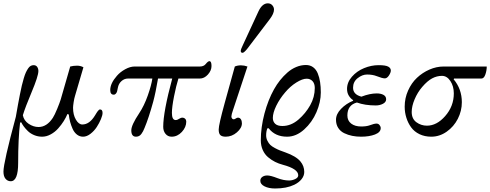

<svg xmlns="http://www.w3.org/2000/svg" viewBox="-28 -791 2864 1122"><path d="M-7.8 211.4Q-7.8 160.2 64.5 -108.4Q71.8 -150.4 76.9 -178.5Q82 -206.5 88.4 -238.8Q94.7 -271 99.6 -291.3Q104.5 -311.5 110.8 -333Q117.2 -354.5 123 -367.2Q128.9 -379.9 136 -390.6Q143.1 -401.4 151.1 -405.8Q159.2 -410.2 168 -410.2Q182.6 -410.2 189.5 -399.9Q196.3 -389.6 196.3 -376Q196.3 -346.2 156.2 -251Q120.6 -166.5 105.5 -117.7Q111.8 -85.9 139.6 -67.4Q167.5 -48.8 197.3 -48.8Q245.6 -48.8 280.8 -102.5Q291.5 -119.1 306.2 -154.8Q320.8 -190.4 326.7 -209.5L382.3 -402.3Q401.4 -407.2 422.4 -407.2Q442.9 -407.2 459.5 -397.9L410.2 -230Q405.8 -216.3 402.3 -193.6Q398.9 -170.9 398.9 -161.1Q398.9 -120.1 415.5 -91.8Q432.1 -63.5 453.1 -63.5Q495.1 -63.5 527.3 -116.7Q533.2 -126.5 536.1 -131.1Q539.1 -135.7 543.2 -141.4Q547.4 -147 550.5 -149.2Q553.7 -151.4 556.6 -151.4Q571.3 -151.4 571.3 -130.9Q571.3 -117.7 561.8 -94.7Q552.2 -71.8 537.4 -48.8Q522.5 -25.9 500.7 -9Q479 7.8 457.5 7.8Q437.5 7.8 421.6 -4.6Q405.8 -17.1 396.5 -37.8Q387.2 -58.6 381.8 -78.9Q376.5 -99.1 374 -121.6L366.2 -125Q357.9 -105 344.5 -83.5Q331.1 -62 312.3 -40.8Q293.5 -19.5 268.6 -5.9Q243.7 7.8 218.3 7.8Q193.4 7.8 171.4 -1.5Q149.4 -10.7 134.5 -25.4Q119.6 -40 110.6 -52.5Q101.6 -64.9 96.2 -76.2L89.4 -74.7Q78.1 17.6 78.1 161.1Q78.1 268.1 34.7 268.1Q16.6 268.1 4.4 253.9Q-7.8 239.7 -7.8 211.4Z M616.2 -264.6Q616.2 -303.7 655.3 -348.1Q674.8 -370.6 703.9 -386.5Q732.9 -402.3 758.8 -402.3H1140.1Q1162.6 -402.3 1174.3 -417Q1187.5 -433.6 1195.8 -433.6Q1208 -433.6 1208 -405.3Q1208 -378.9 1187 -355.5Q1166 -332 1139.2 -332H1014.6Q1001.5 -290.5 989 -227.8Q976.6 -165 976.6 -131.3Q976.6 -89.4 998.5 -89.4Q1008.8 -89.4 1020.5 -97.7Q1030.3 -103.5 1036.1 -103.5Q1047.4 -103.5 1054 -96.9Q1060.5 -90.3 1060.5 -80.6Q1060.5 -47.9 1034.7 -20Q1008.8 7.8 975.1 7.8Q953.1 7.8 939.5 -8.5Q925.8 -24.9 925.8 -49.8Q925.8 -136.7 978.5 -332H895.5Q881.3 -248.5 867.2 -196.3Q841.3 -102.1 816.9 -43.9Q812 -31.7 808.1 -24.2Q804.2 -16.6 798.1 -8.3Q792 0 784.2 3.9Q776.4 7.8 766.6 7.8Q739.3 7.8 739.3 -29.3Q739.3 -60.1 785.2 -128.9Q814.5 -172.9 835.7 -233.2Q856.9 -293.5 862.3 -332H719.7Q698.7 -332 681.9 -317.1Q665 -302.2 660.6 -277.8Q658.2 -265.1 656.5 -258.1Q654.8 -251 649.7 -244.4Q644.5 -237.8 636.7 -237.8Q616.2 -237.8 616.2 -264.6Z M1378.9 -493.2Q1378.9 -502.4 1389.6 -523.9L1482.4 -724.6Q1504.4 -771.5 1537.1 -771.5Q1553.2 -771.5 1563.2 -760.3Q1573.2 -749 1573.2 -734.9Q1573.2 -711.4 1547.9 -678.2L1416.5 -505.4Q1397.5 -482.4 1389.6 -482.4Q1378.9 -482.4 1378.9 -493.2ZM1250 -34.2Q1250 -62 1285.2 -189.5L1344.2 -402.3Q1359.9 -409.2 1379.9 -409.2Q1398.9 -409.2 1418 -402.3L1334.5 -150.4Q1324.2 -121.1 1324.2 -110.8Q1324.2 -103.5 1328.1 -98.6Q1332 -93.8 1337.9 -93.8Q1342.3 -93.8 1349.1 -98.1Q1356.9 -103.5 1362.3 -103.5Q1373.5 -103.5 1379.6 -94Q1385.7 -84.5 1385.7 -70.3Q1385.7 -43 1356.4 -17.6Q1327.1 7.8 1291 7.8Q1270 7.8 1260 -1.2Q1250 -10.3 1250 -34.2Z M1493.2 265.6Q1493.2 251 1504.9 242.7Q1516.6 234.4 1533.7 234.4Q1553.7 234.4 1593.3 250Q1628.9 263.7 1662.1 263.7Q1679.2 263.7 1697 255.4Q1714.8 247.1 1714.8 233.4Q1714.8 195.8 1625 171.9Q1600.6 165.5 1579.6 155Q1558.6 144.5 1538.8 127.9Q1519 111.3 1507.6 85.9Q1496.1 60.5 1496.1 29.3Q1496.1 -46.9 1517.3 -127Q1538.6 -207 1573.2 -269Q1589.4 -297.9 1608.6 -322Q1627.9 -346.2 1651.4 -366.9Q1674.8 -387.7 1702.9 -399.4Q1731 -411.1 1759.8 -411.1Q1784.2 -411.1 1801.8 -398.2Q1819.3 -385.3 1828.9 -362.1Q1838.4 -338.9 1842.5 -311.5Q1846.7 -284.2 1846.7 -250.5Q1846.7 -194.8 1821.3 -135.5Q1795.9 -76.2 1749.3 -34.2Q1702.6 7.8 1649.9 7.8Q1579.6 7.8 1542 -41.5L1534.2 -41Q1527.3 -22.9 1527.3 0Q1527.3 17.1 1534.7 31.7Q1542 46.4 1551.5 55.7Q1561 64.9 1578.6 74.2Q1596.2 83.5 1607.7 87.9Q1619.1 92.3 1639.6 99.6Q1701.7 121.6 1727.5 152.3Q1750 179.2 1750 213.9Q1750 236.3 1734.4 255.9Q1718.8 275.4 1691.9 288.6Q1646.5 310.5 1579.6 310.5Q1543 310.5 1518.1 298.1Q1493.2 285.6 1493.2 265.6ZM1566.4 -101.6Q1566.4 -80.6 1580.1 -67.6Q1593.8 -54.7 1622.1 -54.7Q1672.9 -54.7 1716.8 -92.8Q1757.8 -128.4 1784.7 -176Q1811.5 -223.6 1811.5 -276.9Q1811.5 -302.7 1798.3 -316.9Q1785.2 -331.1 1763.7 -331.1Q1739.3 -331.1 1703.6 -308.8Q1668 -286.6 1638.2 -251Q1606.4 -213.9 1586.4 -172.9Q1566.4 -131.8 1566.4 -101.6Z M1935.5 -91.3Q1935.5 -124.5 1965.1 -155Q1994.6 -185.5 2035.2 -202.1V-206.1Q2021 -214.8 2010.5 -231.7Q2000 -248.5 2000 -271.5Q2000 -310.1 2028.6 -342.8Q2057.1 -375.5 2099.4 -392.8Q2141.6 -410.2 2184.6 -410.2Q2224.6 -410.2 2240.2 -401.9Q2255.9 -393.6 2255.9 -378.9Q2255.9 -366.7 2244.9 -349.9Q2233.9 -333 2220.7 -333Q2206.1 -333 2172.9 -346.2Q2149.4 -355.5 2117.2 -355.5Q2088.9 -355.5 2062 -334.2Q2035.2 -313 2035.2 -278.3Q2035.2 -238.8 2084 -226.1Q2133.3 -245.1 2173.8 -245.1Q2197.3 -245.1 2212.9 -236.6Q2228.5 -228 2228.5 -210.9Q2228.5 -194.3 2210 -184.6Q2191.4 -174.8 2168 -174.8Q2104.5 -174.8 2057.6 -191.9Q2002 -177.2 2002 -116.2Q2002 -85.9 2024.2 -68.8Q2046.4 -51.8 2083 -51.8Q2113.3 -51.8 2133.3 -59.1Q2158.7 -68.8 2172.4 -68.8Q2183.1 -68.8 2189.9 -60.3Q2196.8 -51.8 2196.8 -42.5Q2196.8 -18.1 2163.3 -5.1Q2129.9 7.8 2082 7.8Q2054.7 7.8 2030.3 2.9Q2005.9 -2 1983.6 -12.7Q1961.4 -23.4 1948.5 -43.5Q1935.5 -63.5 1935.5 -91.3Z M2336.9 -168Q2336.9 -217.3 2356.7 -261.7Q2376.5 -306.2 2408.7 -336.4Q2440.9 -366.7 2481.7 -384.5Q2522.5 -402.3 2564 -402.3H2816.4Q2816.4 -378.9 2808.3 -355.5Q2800.3 -332 2784.7 -332H2625.5L2623 -327.6Q2670.9 -270.5 2670.9 -193.4Q2670.9 -143.1 2647.5 -96.9Q2624 -50.8 2582.3 -21.5Q2540.5 7.8 2492.2 7.8Q2454.1 7.8 2423.6 -6.8Q2393.1 -21.5 2374.8 -46.6Q2356.4 -71.8 2346.7 -102.8Q2336.9 -133.8 2336.9 -168ZM2377.9 -136.7Q2377.9 -96.7 2405.3 -76.7Q2432.6 -56.6 2466.8 -56.6Q2524.4 -56.6 2573.2 -112.3Q2624 -169.9 2624 -245.1Q2624 -287.1 2604 -317.4Q2584 -347.7 2554.7 -347.7Q2524.9 -347.7 2497.3 -333Q2469.7 -318.4 2439.5 -283.2Q2412.1 -251.5 2395 -210.9Q2377.9 -170.4 2377.9 -136.7Z"/></svg>

Font: Theano Old Style
Style: Regular
Weight: 400
Designer: Alexey Kryukov
Version: Version 2.00